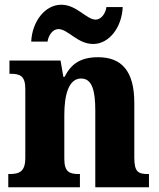

<svg xmlns="http://www.w3.org/2000/svg" viewBox="-20 -792 673 812"><path d="M374 -606C441 -606 495 -675 499 -762H430C427 -735 407 -709 385 -709C345 -709 305 -772 239 -772C171 -772 116 -702 112 -616H181C185 -643 203 -669 227 -669C268 -669 307 -606 374 -606ZM15 0H318V-56H314C273 -56 252 -65 252 -121V-306C252 -387 269 -460 323 -460C369 -460 383 -410 383 -325V0H610V-56H606C564 -56 548 -65 548 -126V-357C548 -492 494 -550 395 -550C321 -550 281 -522 253 -467H248L236 -536H20V-480H24C65 -480 87 -471 87 -416V-124C87 -65 61 -56 19 -56H15Z"/></svg>

Font: Noto Serif Tamil SemiCondensed ExtraBold
Style: Italic
Weight: 800
Width: 4
Italic angle: -12°
Designer: Indian Type Foundry, Tom Grace, and the Monotype Design Team
Foundry: Monotype Imaging Inc.
Version: Version 2.003